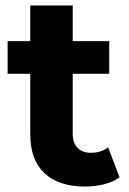

<svg xmlns="http://www.w3.org/2000/svg" viewBox="-20 -677 475 705"><path d="M419 -26Q396 -9 362.5 -0.5Q329 8 292 8Q196 8 143.5 -41Q91 -90 91 -185V-406H8V-526H91V-657H247V-526H381V-406H247V-187Q247 -153 264.5 -134.5Q282 -116 314 -116Q351 -116 377 -136Z"/></svg>

Font: Montserrat-Bold
Style: Bold
Weight: 700
Version: Version 7.200